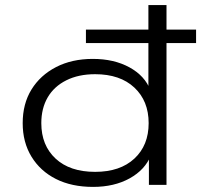

<svg xmlns="http://www.w3.org/2000/svg" viewBox="-20 -725 789 753"><path d="M345 8Q261 8 199.5 -23Q138 -54 103.5 -110.5Q69 -167 69 -242Q69 -318 103.5 -374Q138 -430 200 -462Q262 -494 344 -494Q427 -494 487.5 -461Q548 -428 570 -371H562V-556H317V-609H562V-705H633V-609H749V-556H633V0H564V-116H572Q549 -59 488.5 -25.5Q428 8 345 8ZM353 -51Q451 -51 507 -103Q563 -155 563 -242Q563 -329 507 -381.5Q451 -434 353 -434Q288 -434 240 -410Q192 -386 167 -343Q142 -300 142 -242Q142 -155 198 -103Q254 -51 353 -51Z"/></svg>

Font: Nunito Sans 10pt Expanded Light
Style: Regular
Weight: 300
Width: 7
Designer: Vernon Adams
Foundry: Vernon Adams
Version: Version 3.101;gftools[0.9.27]